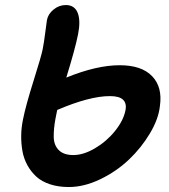

<svg xmlns="http://www.w3.org/2000/svg" viewBox="-20 -755 675 765"><path d="M253.9 -9.8Q212.4 -9.8 179.2 -20.8Q146 -31.7 124.5 -51.5Q103 -71.3 88.9 -97.2Q74.7 -123 69.3 -153.6Q64 -184.1 64.5 -215.6Q64.9 -247.1 71.8 -279.8Q82.5 -334 113.5 -432.4Q144.5 -530.8 149.9 -558.1Q155.3 -585.4 160.4 -626Q165.5 -666.5 167 -674.8Q171.4 -699.2 193.4 -717Q215.3 -734.9 242.2 -734.9Q277.3 -734.9 289.6 -703.6Q301.8 -672.4 291 -618.2Q279.8 -561.5 244.1 -445.8Q364.7 -495.1 457 -495.1Q543.9 -495.1 585.9 -451.7Q627.9 -408.2 617.2 -333Q611.8 -281.2 577.6 -223.9Q543.5 -166.5 493.7 -119.1Q443.8 -71.8 379.4 -40.8Q314.9 -9.8 253.9 -9.8ZM201.2 -283.2Q193.4 -241.2 194.1 -208.7Q194.8 -176.3 214.4 -156.7Q233.9 -137.2 272 -137.2Q313 -137.2 359.1 -164.6Q405.3 -191.9 438.7 -233.6Q472.2 -275.4 480 -315.9Q485.4 -343.3 470.2 -357.7Q455.1 -372.1 418 -372.1Q336.9 -372.1 208 -316.9Q204.6 -302.2 201.2 -283.2Z"/></svg>

Font: Shantell Sans Bouncy
Style: Italic
Weight: 600
Italic angle: -11.31°
Designer: Stephen Nixon, Anya Danilova, Shantell Martin
Foundry: Arrow Type
Version: Version 1.006;[9816181b4]